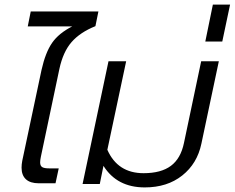

<svg xmlns="http://www.w3.org/2000/svg" viewBox="-20 -802 1023 837"><path d="M74 -71Q74 -85 77 -101L161 -497Q178 -573 207 -615Q236 -657 295 -687H101L114 -752H409L396 -688Q329 -661 292 -618.5Q255 -576 239 -502L158 -118Q155 -103 155 -94Q155 -79 164 -73.5Q173 -68 194 -68H236L222 -3H149Q112 -3 93 -20.5Q74 -38 74 -71Z M431 -79 415 0H340L453 -535H530L448 -149Q493 -47 606 -47Q682 -47 725 -79Q768 -111 782 -179L857 -535H934L858 -176Q840 -89 774.5 -37Q709 15 611 15Q490 15 431 -79Z M908 -782H983L949 -621H875Z"/></svg>

Font: Prompt Light
Style: Italic
Weight: 300
Italic angle: -12°
Designer: Katatrad Team
Foundry: CadsonDemak
Version: Version 1.000